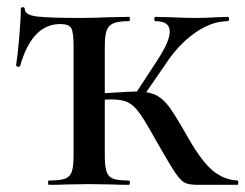

<svg xmlns="http://www.w3.org/2000/svg" viewBox="-20 -515 684 535"><path d="M423 -109Q388 -172 371.5 -196Q355 -220 338 -229Q321 -238 290 -238Q281 -238 247 -236L245 -254Q273 -256 283 -256Q345 -260 358 -260Q394 -260 414.5 -250Q435 -240 453 -215Q471 -190 506 -128Q543 -64 573.5 -39Q604 -14 642 -12Q644 -12 644 -6Q644 0 642 0H531Q507 0 495.5 -5.5Q484 -11 469.5 -32Q455 -53 423 -109ZM353 -247 421 -351Q453 -401 453 -427Q453 -456 413 -456Q410 -456 410 -462Q410 -468 413 -468L455 -467Q493 -465 528 -465Q552 -465 584 -467L615 -468Q618 -468 618 -462Q618 -456 615 -456Q572 -456 528.5 -427Q485 -398 450 -349L375 -240ZM339 -12Q342 -12 342 -6Q342 0 339 0Q309 0 293 -1L227 -2L165 -1Q147 0 116 0Q114 0 114 -6Q114 -12 116 -12Q147 -12 161 -17Q175 -22 180 -36.5Q185 -51 185 -81V-387Q185 -425 178.5 -436.5Q172 -448 148 -448Q69 -448 36 -331Q36 -329 32 -329Q29 -329 26.5 -330.5Q24 -332 25 -334Q29 -358 33.5 -410Q38 -462 38 -490Q38 -495 43.5 -495Q49 -495 49 -490Q49 -473 83.5 -469Q118 -465 204 -465Q236 -465 286 -467L339 -468Q342 -468 342 -462Q342 -456 339 -456Q310 -456 296 -450Q282 -444 277 -429.5Q272 -415 272 -385V-81Q272 -51 277 -36.5Q282 -22 295.5 -17Q309 -12 339 -12Z"/></svg>

Font: Cormorant Unicase SemiBold
Style: Regular
Weight: 600
Designer: Christian Thalmann (Catharsis Fonts)
Foundry: Catharsis Fonts
Version: Version 4.000